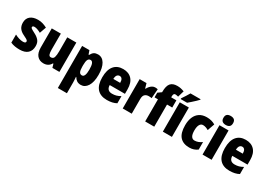

<svg xmlns="http://www.w3.org/2000/svg" viewBox="13 -1834 4370 3133"><g transform="rotate(30 2198.0 -268.0)"><path d="M404 -170Q404 -84 352.5 -37Q301 10 201 10Q155 10 113.5 3Q72 -4 31 -21V-174Q68 -154 109.5 -141.5Q151 -129 187 -129Q237 -129 237 -160Q237 -170 230.5 -178.5Q224 -187 204 -199Q184 -211 143 -230Q87 -257 58.5 -298Q30 -339 30 -400Q30 -478 81.5 -520.5Q133 -563 225 -563Q271 -563 312 -551Q353 -539 397 -516L353 -393Q323 -410 291 -422Q259 -434 232 -434Q194 -434 194 -409Q194 -399 200 -392Q206 -385 224.5 -374Q243 -363 282 -343Q339 -314 371.5 -275Q404 -236 404 -170Z M949 -553V0H817L797 -68H788Q745 10 651 10Q575 10 530.5 -41.5Q486 -93 486 -193V-553H657V-248Q657 -192 668 -164Q679 -136 706 -136Q753 -136 765.5 -177Q778 -218 778 -289V-553Z M1354 -563Q1435 -563 1481 -487Q1527 -411 1527 -276Q1527 -140 1479.5 -65Q1432 10 1355 10Q1311 10 1280.5 -9.5Q1250 -29 1229 -66H1223Q1225 -34 1227 -9Q1229 16 1229 36V240H1058V-553H1195L1220 -482H1229Q1254 -528 1282.5 -545.5Q1311 -563 1354 -563ZM1294 -424Q1259 -424 1244 -392Q1229 -360 1229 -290V-263Q1229 -197 1243.5 -165.5Q1258 -134 1294 -134Q1354 -134 1354 -275Q1354 -352 1339 -388Q1324 -424 1294 -424Z M1830 -562Q1935 -562 1994.5 -497.5Q2054 -433 2054 -310V-225H1767Q1769 -121 1869 -121Q1912 -121 1947.5 -131Q1983 -141 2024 -164V-30Q1953 10 1846 10Q1724 10 1661 -61.5Q1598 -133 1598 -274Q1598 -416 1658.5 -489Q1719 -562 1830 -562ZM1835 -436Q1807 -436 1788.5 -414Q1770 -392 1768 -341H1897Q1897 -389 1880.5 -412.5Q1864 -436 1835 -436Z M2431 -563Q2455 -563 2480 -557L2466 -381Q2456 -384 2443.5 -385.5Q2431 -387 2412 -387Q2367 -387 2339.5 -362Q2312 -337 2312 -276V0H2142V-553H2271L2296 -465H2304Q2315 -489 2334 -511.5Q2353 -534 2378 -548.5Q2403 -563 2431 -563Z M2834 -417H2736V0H2565V-417H2501V-505L2566 -551V-560Q2566 -669 2605.5 -717Q2645 -765 2731 -765Q2767 -765 2796 -759Q2825 -753 2863 -739L2828 -619Q2814 -623 2800 -626Q2786 -629 2771 -629Q2736 -629 2736 -572V-553H2834Z M3069 0H2898V-553H3069ZM3167 -756Q3151 -738 3122.5 -711Q3094 -684 3062.5 -656Q3031 -628 3005 -606H2884V-620Q2908 -656 2933.5 -694.5Q2959 -733 2977 -766H3167Z M3398 10Q3282 10 3221 -58.5Q3160 -127 3160 -274Q3160 -361 3187.5 -426Q3215 -491 3269.5 -527Q3324 -563 3405 -563Q3452 -563 3491.5 -552.5Q3531 -542 3566 -521L3519 -388Q3492 -404 3466 -412.5Q3440 -421 3413 -421Q3376 -421 3354.5 -383.5Q3333 -346 3333 -274Q3333 -202 3354.5 -167Q3376 -132 3416 -132Q3485 -132 3551 -181V-39Q3519 -15 3481.5 -2.5Q3444 10 3398 10Z M3731 -776Q3775 -776 3798.5 -756Q3822 -736 3822 -691Q3822 -647 3798 -627Q3774 -607 3731 -607Q3689 -607 3665 -627Q3641 -647 3641 -691Q3641 -736 3664 -756Q3687 -776 3731 -776ZM3817 -553V0H3646V-553Z M4140 -562Q4245 -562 4304.5 -497.5Q4364 -433 4364 -310V-225H4077Q4079 -121 4179 -121Q4222 -121 4257.5 -131Q4293 -141 4334 -164V-30Q4263 10 4156 10Q4034 10 3971 -61.5Q3908 -133 3908 -274Q3908 -416 3968.5 -489Q4029 -562 4140 -562ZM4145 -436Q4117 -436 4098.5 -414Q4080 -392 4078 -341H4207Q4207 -389 4190.5 -412.5Q4174 -436 4145 -436Z"/></g></svg>

Font: Noto Sans Kannada Condensed Black
Style: Regular
Weight: 900
Width: 3
Designer: Jelle Bosma - Monotype Design Team
Foundry: Monotype Imaging Inc.
Version: Version 2.005; ttfautohint (v1.8.4.7-5d5b)